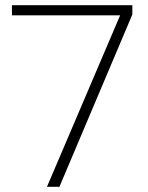

<svg xmlns="http://www.w3.org/2000/svg" viewBox="-20 -720 570 740"><path d="M161 0 443 -661H26V-700H490V-664L209 0Z"/></svg>

Font: DM Sans ExtraLight
Style: Regular
Weight: 200
Designer: Colophon Foundry, Jonny Pinhorn
Foundry: Colophon Foundry
Version: Version 4.004; ttfautohint (v1.8.4.7-5d5b)